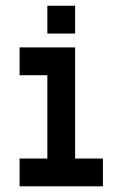

<svg xmlns="http://www.w3.org/2000/svg" viewBox="-20 -655 431 675"><path d="M146.5 -537.1V-634.8H244.1V-537.1ZM48.8 0V-97.7H146.5V-390.6H48.8V-488.3H244.1V-97.7H341.8V0Z"/></svg>

Font: BabelStone Runic Byrhtferth
Style: Regular
Weight: 400
Designer: Andrew West
Foundry: BabelStone
Version: Version 7.004;November 9, 2023